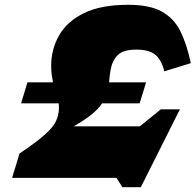

<svg xmlns="http://www.w3.org/2000/svg" viewBox="-20 -742 816 801"><path d="M589.5 -398.5 562.5 -311H406Q390.5 -287.5 362.5 -264.8Q334.5 -242 287.5 -215H563.5L651 -286H730.5L567.5 39H490.5L466 0H30.5L61.5 -101.5Q129.5 -147.5 165 -178.5Q200.5 -209.5 213.2 -236Q226 -262.5 226 -294Q226 -302.5 225 -311H68L94.5 -398.5H201Q198 -413 195.8 -430Q193.5 -447 193.5 -467.5Q193.5 -536 226.2 -594Q259 -652 329.8 -687Q400.5 -722 514.5 -722Q603.5 -722 654.5 -694Q705.5 -666 732.5 -611.8Q759.5 -557.5 776 -478.5L665.5 -444.5Q654 -491.5 628.5 -513.2Q603 -535 549 -535Q494 -535 471 -512Q448 -489 441 -449Q438.5 -434 437.2 -421.8Q436 -409.5 435 -398.5Z"/></svg>

Font: Newsreader Caption ExtraBold
Style: Italic
Weight: 800
Italic angle: -17°
Designer: Hugues Gentile
Foundry: Production Type
Version: Version 1.001